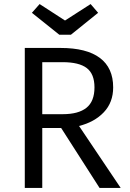

<svg xmlns="http://www.w3.org/2000/svg" viewBox="-20 -925 640 945"><path d="M369 -305 574 0H470L281 -295H188V0H102V-689H278Q406 -689 471.5 -640Q537 -591 537 -495Q537 -421 491 -372.5Q445 -324 369 -305ZM288 -619H188V-363H289Q366 -363 405.5 -394.5Q445 -426 445 -495Q445 -561 407 -590Q369 -619 288 -619ZM463 -862 329 -754H272L137 -862L175 -905L300 -824L426 -905Z"/></svg>

Font: FiraDG Mono
Style: Regular
Weight: 400
Designer: Carrois Corporate & Edenspiekermann AG
Foundry: Carrois Corporate GbR & Edenspiekermann AG
Version: Version 3.206